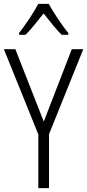

<svg xmlns="http://www.w3.org/2000/svg" viewBox="-20 -967 448 987"><path d="M231 -947H177C154 -903 109 -837 78 -797V-788H111C140 -816 175 -861 204 -898C234 -860 267 -818 297 -788H331V-797C304 -830 255 -901 231 -947ZM205 -342 59 -714H0L177 -276V0H232V-277L408 -714H349Z"/></svg>

Font: Noto Sans Arabic Cond Light
Style: Regular
Weight: 300
Width: 3
Designer: Monotype Design Team, Nadine Chahine, Nizar Qandah and Khaled Hosny
Foundry: Monotype Imaging Inc.
Version: Version 2.012